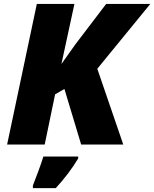

<svg xmlns="http://www.w3.org/2000/svg" viewBox="-20 -734 783 975"><path d="M16.1 0 167 -713.9H357.9L292 -409.2L362.8 -508.8L519 -713.9H743.2L474.1 -384.8L606 0H392.1L307.1 -282.2L259.8 -254.9L207 0ZM147 221.2V208Q159.7 175.8 175 134.5Q190.4 93.3 200.2 61H377V70.8Q353 110.8 324.7 147.9Q296.4 185.1 263.2 221.2Z"/></svg>

Font: Open Sans ExtraBold
Style: Italic
Weight: 800
Italic angle: -12°
Designer: Monotype Design Team
Foundry: Monotype Imaging Inc.
Version: Version 3.000; ttfautohint (v1.8.4)